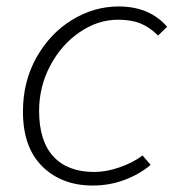

<svg xmlns="http://www.w3.org/2000/svg" viewBox="-20 -561 546 594"><path d="M51 -216Q51 -309 93 -383.5Q135 -458 203 -499.5Q271 -541 347 -541Q443 -541 497 -478L469 -451Q443 -477 414.5 -488.5Q386 -500 345 -500Q283 -500 226.5 -461.5Q170 -423 135.5 -358Q101 -293 101 -218Q101 -125 145 -77Q189 -29 272 -29Q309 -29 350.5 -43.5Q392 -58 421 -80L446 -51Q412 -22 365.5 -4.5Q319 13 267 13Q171 13 111 -46Q51 -105 51 -216Z"/></svg>

Font: Nebula Sans Light
Style: Regular
Weight: 300
Italic angle: -9°
Designer: Paul D. Hunt for Adobe (as Source Sans)
Foundry: Nebula Entertainment & Broadcasting LLC
Version: Version 1.010